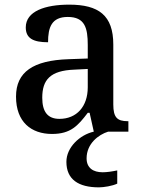

<svg xmlns="http://www.w3.org/2000/svg" viewBox="-20 -567 613 827"><path d="M204 10C285 10 316 -26 358 -81H366L384 0C323 14 266 68 266 130C266 206 318 240 406 240C427 240 464 234 485 224V167C461 172 440 175 422 175C382 175 353 157 353 115C353 52 404 13 446 0H533V-45H530C485 -45 468 -61 468 -117V-375C468 -501 405 -547 278 -547C175 -547 91 -519 91 -449C91 -402 123 -385 187 -385C187 -449 202 -494 272 -494C346 -494 358 -446 358 -373V-315L275 -312C123 -307 49 -257 49 -151C49 -41 115 10 204 10ZM236 -55C185 -55 162 -86 162 -146C162 -223 196 -263 300 -267L358 -270V-191C358 -108 310 -55 236 -55Z"/></svg>

Font: Noto Serif Malayalam Medium
Style: Regular
Weight: 500
Designer: Indian type Foundry, Jelle Bosma, Monotype Design Team
Foundry: Monotype Imaging Inc.
Version: Version 2.104